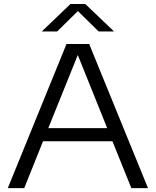

<svg xmlns="http://www.w3.org/2000/svg" viewBox="-20 -966 800 986"><path d="M20 0 321.5 -740H438L740 0H654.5L557.5 -240.5H201L104.5 0ZM228 -308H530.5L379.5 -683.5ZM194.5 -804.5 342 -945.5H418L565.5 -804.5H486.5L380 -909L273.5 -804.5Z"/></svg>

Font: Encode Sans Expanded
Style: Regular
Weight: 400
Width: 7
Designer: Multiple Designers
Foundry: Impallari Type
Version: Version 3.000; ttfautohint (v1.8.3) -l 8 -r 50 -G 200 -x 14 